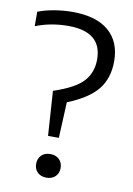

<svg xmlns="http://www.w3.org/2000/svg" viewBox="-86 -804 597 865"><g transform="rotate(10 213.0 -372.0)"><path d="M163 -180 149.5 -384Q247.5 -416.5 284.2 -457Q321 -497.5 321 -557.5Q321 -684 167.5 -684Q88 -684 18 -656.5V-722.5Q49 -735 91.2 -742.2Q133.5 -749.5 174.5 -749.5Q284 -749.5 341 -700.8Q398 -652 398 -562.5Q398 -485 357 -433.8Q316 -382.5 220 -344L212.5 -180ZM188 6.5Q163 6.5 147.5 -8.2Q132 -23 132 -47Q132 -71.5 147.2 -86.5Q162.5 -101.5 188 -101.5Q213 -101.5 228.5 -86.5Q244 -71.5 244 -47Q244 -23.5 228.8 -8.5Q213.5 6.5 188 6.5Z"/></g></svg>

Font: Encode Sans SmCnd
Style: Regular
Weight: 400
Width: 4
Designer: Multiple Designers
Foundry: Impallari Type
Version: Version 3.002; ttfautohint (v1.8.3) -l 8 -r 50 -G 200 -x 14 